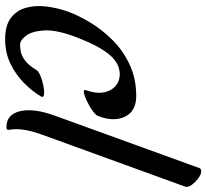

<svg xmlns="http://www.w3.org/2000/svg" viewBox="-48 -715 803 747"><g transform="rotate(90 353.5 -341.5)"><path d="M355 -99Q335 -65 302.5 -33Q270 -1 227.5 19.5Q185 40 133 40Q79 40 49.5 17.5Q20 -5 10 -42Q0 -79 5.5 -122Q11 -165 26 -207Q41 -247 68.5 -292.5Q96 -338 136.5 -378.5Q177 -419 231.5 -444.5Q286 -470 354 -470Q412 -470 433.5 -427Q455 -384 432 -323Q429 -313 411.5 -300.5Q394 -288 374 -278.5Q354 -269 340.5 -266.5Q327 -264 331 -275Q351 -331 331 -368.5Q311 -406 267 -406Q259 -406 244.5 -402.5Q230 -399 210.5 -383.5Q191 -368 168.5 -331Q146 -294 121 -227Q95 -155 98.5 -109Q102 -63 119.5 -40.5Q137 -18 154 -18Q166 -18 181.5 -21Q197 -24 215.5 -37.5Q234 -51 252 -81Q257 -90 275.5 -97.5Q294 -105 315 -109Q336 -113 348.5 -111Q361 -109 355 -99Z M706 -660 504 -104Q488 -59 484.5 -30Q481 -1 483.5 13Q486 27 485 29Q484 35 475 35Q425 35 412.5 -18.5Q400 -72 431 -156L634 -716Q637 -723 646 -723Q658 -723 673.5 -711.5Q689 -700 699.5 -685.5Q710 -671 706 -660Z"/></g></svg>

Font: Story Script
Style: Regular
Weight: 400
Designer: Lana Roulhac, Ben Buysse
Version: Version 1.000; ttfautohint (v1.8.4.7-5d5b)